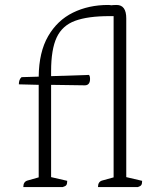

<svg xmlns="http://www.w3.org/2000/svg" viewBox="-20 -754 643 774"><path d="M74 0Q74 -21 90 -26L136 -39V-412L56 -414Q56 -434 67 -443L136 -445Q137 -544 174 -608Q211 -672 274 -703Q337 -734 416 -734Q432 -734 442 -727Q452 -720 452 -709Q452 -697 447 -689H421Q334 -689 282.5 -670Q231 -651 208.5 -603Q186 -555 186 -467V-447L339 -452Q342 -447 342.5 -443Q343 -439 343 -436Q343 -411 323 -410L186 -412V-40L251 -25Q251 -13 247.5 -8Q244 -3 233 0ZM375 0Q375 -21 391 -26L438 -39V-693L390 -699Q375 -701 375 -725Q405 -730 421 -732Q437 -734 450 -734Q489 -734 489 -680V-40L553 -25Q553 -13 549.5 -8Q546 -3 536 0Z"/></svg>

Font: Petrona ExtraLight
Style: Regular
Weight: 200
Designer: Ringo R. Seeber
Foundry: Ringo R. Seeber
Version: Version 2.001; ttfautohint (v1.8.3)